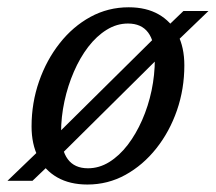

<svg xmlns="http://www.w3.org/2000/svg" viewBox="-42 -484 578 514"><path d="M302.5 -464.5Q349.5 -464.5 382.8 -445.5Q416 -426.5 433.8 -391.8Q451.5 -357 451.5 -309Q451.5 -246 431.8 -188.8Q412 -131.5 376.5 -86.8Q341 -42 294 -16Q247 10 192 10Q145 10 111.5 -9Q78 -28 60.2 -63Q42.5 -98 42.5 -145.5Q42.5 -208.5 62.5 -266Q82.5 -323.5 117.8 -368.2Q153 -413 200.2 -438.8Q247.5 -464.5 302.5 -464.5ZM193.5 -33.5Q223.5 -33.5 250.5 -50.2Q277.5 -67 299.8 -96Q322 -125 338.5 -162.5Q355 -200 363.8 -241.8Q372.5 -283.5 372.5 -325.5Q372.5 -373 354.5 -397Q336.5 -421 300.5 -421Q270.5 -421 243.5 -404.2Q216.5 -387.5 194.2 -358.5Q172 -329.5 155.8 -292Q139.5 -254.5 130.5 -212.8Q121.5 -171 121.5 -129.5Q121.5 -82 139.5 -57.8Q157.5 -33.5 193.5 -33.5ZM449 -454.5H516L424 -366L400.5 -347L118.5 -67.5L98.5 -51L45 0H-22L68.5 -87L91.5 -105.5L376 -387L396.5 -404Z"/></svg>

Font: Newsreader
Style: Italic
Weight: 400
Italic angle: -17°
Designer: Hugues Gentile
Foundry: Production Type
Version: Version 1.003